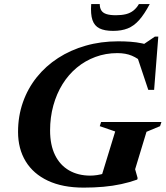

<svg xmlns="http://www.w3.org/2000/svg" viewBox="-20 -886 794 920"><path d="M412.5 -44.5Q428.5 -44.5 446 -47.2Q463.5 -50 480.2 -55Q497 -60 510.5 -66.5L462.5 -29L532 -256L458 -281.5L464.5 -301.5H753.5L747 -281.5L682 -254.5L627.5 -75L639.5 -32.5L637.5 -25.5Q601.5 -12.5 561 -3.8Q520.5 5 475.5 9Q430.5 13 381 13Q280 13 209.8 -20Q139.5 -53 103 -113Q66.5 -173 66.5 -254Q66.5 -329.5 89.8 -395.8Q113 -462 156 -515.8Q199 -569.5 258.5 -608Q318 -646.5 390.8 -667.2Q463.5 -688 546 -688Q576.5 -688 604.8 -686Q633 -684 661 -678.2Q689 -672.5 717 -662L645.5 -658.5L722 -710.5H738.5L718.5 -455.5H690.5L630.5 -635L671 -580.5Q641.5 -606.5 612 -619Q582.5 -631.5 542 -631.5Q486.5 -631.5 437.2 -613.2Q388 -595 348 -561.8Q308 -528.5 279.5 -482.5Q251 -436.5 235.5 -380.2Q220 -324 220 -261Q220 -191 243.8 -142.8Q267.5 -94.5 311 -69.5Q354.5 -44.5 412.5 -44.5ZM535.5 -813Q563 -813 583.8 -818.2Q604.5 -823.5 619.8 -835.8Q635 -848 645.5 -866.5H697.5Q671.5 -817.5 646.5 -789.5Q621.5 -761.5 592 -749.8Q562.5 -738 522 -738Q481 -738 456.8 -750Q432.5 -762 423 -790Q413.5 -818 417 -866.5H458Q458 -848 465.5 -836Q473 -824 490.2 -818.5Q507.5 -813 535.5 -813Z"/></svg>

Font: Newsreader 24pt
Style: Bold Italic
Weight: 700
Italic angle: -17°
Designer: Hugues Gentile
Foundry: Production Type
Version: Version 1.003